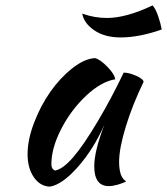

<svg xmlns="http://www.w3.org/2000/svg" viewBox="-20 -675 624 717"><path d="M441.9 -403.8Q455.6 -403.8 473.4 -397.9Q491.2 -392.1 503.9 -383.8Q516.6 -375.5 516.1 -369.1Q475.1 -284.7 450 -202.9Q424.8 -121.1 424.8 -70.8Q424.8 -12.2 451.2 2Q439 9.3 419.9 14.6Q400.9 20 386.2 20Q332 20 332 -54.2Q332 -110.8 370.1 -210Q329.6 -118.2 271 -51.8Q212.4 14.6 166 22Q129.4 20.5 106.2 -13.4Q83 -47.4 83 -99.1Q83 -153.3 107.4 -217Q131.8 -280.8 168.2 -332.5Q204.6 -384.3 250.2 -420.2Q295.9 -456.1 335 -458Q355 -452.6 381.6 -425Q408.2 -397.5 410.2 -378.9Q358.4 -370.6 302 -317.9Q245.6 -265.1 208.7 -193.6Q171.9 -122.1 171.9 -62Q171.9 -43 186 -38.1Q215.3 -43.9 253.4 -87.9Q291.5 -131.8 345.2 -222.2Q395 -305.7 441.9 -403.8ZM287.1 -624Q333.5 -607.9 378.9 -607.9Q451.2 -607.9 549.8 -654.8Q561 -642.6 570.3 -615.7Q579.6 -588.9 584 -564.9Q500 -535.2 430.2 -535.2Q371.6 -535.2 332.8 -561.3Q293.9 -587.4 287.1 -624Z"/></svg>

Font: Kaushan Script
Style: Regular
Weight: 400
Designer: Pablo Impallari
Foundry: Pablo Impallari
Version: Version 1.002